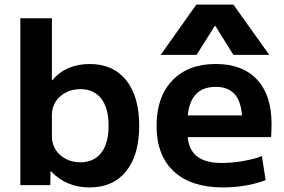

<svg xmlns="http://www.w3.org/2000/svg" viewBox="-20 -810 1242 840"><path d="M372 10Q321 10 278 -8Q235 -26 203 -61H201L200 0H69V-730H207V-459H209Q239 -495 280.5 -512.5Q322 -530 372 -530Q475 -530 532 -459Q589 -388 589 -260Q589 -132 532 -61Q475 10 372 10ZM331 -100Q391 -100 423 -141.5Q455 -183 455 -260Q455 -337 423 -378.5Q391 -420 331 -420Q296 -420 267.5 -405Q239 -390 223 -364.5Q207 -339 207 -306V-214Q207 -181 223 -155.5Q239 -130 267.5 -115Q296 -100 331 -100Z M956 10Q816 10 740.5 -60Q665 -130 665 -260Q665 -386 734 -458Q803 -530 924 -530Q1041 -530 1104.5 -462Q1168 -394 1168 -269Q1168 -255 1167.5 -237Q1167 -219 1166 -210H742V-305H1059L1040 -276Q1040 -354 1011.5 -392Q983 -430 924 -430Q862 -430 831 -390.5Q800 -351 800 -273V-233Q800 -163 837 -130Q874 -97 950 -97Q993 -97 1041 -105Q1089 -113 1126 -127L1142 -22Q1105 -7 1055.5 1.5Q1006 10 956 10ZM683 -570 839 -790H1001L1158 -570H1001L922 -697H920L840 -570Z"/></svg>

Font: M PLUS 1
Style: Bold
Weight: 700
Designer: Coji Morishita
Foundry: UNDERFOREST DESIGN
Version: Version 1.001